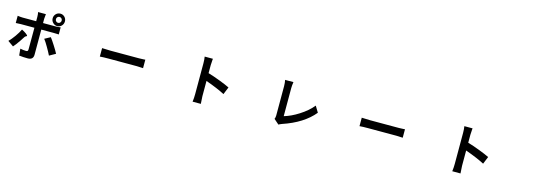

<svg xmlns="http://www.w3.org/2000/svg" viewBox="17 -1998 8966 3214"><g transform="rotate(15 4500.0 -391.5)"><path d="M454.1 41Q375 41 304.7 32.2L293.9 -84Q352.5 -72.3 395.5 -72.3Q414.1 -72.3 421.4 -80.1Q428.7 -87.9 429.7 -106.4Q430.7 -141.6 430.7 -482.4V-483.4H197.3Q142.6 -483.4 108.4 -479.5V-604.5Q163.1 -596.7 197.3 -596.7H430.7V-671.9Q430.7 -717.8 421.9 -752.9H557.6Q557.6 -749 555.7 -733.4Q549.8 -688.5 549.8 -671.9V-596.7H763.7Q812.5 -596.7 853.5 -603.5V-480.5Q811.5 -483.4 764.6 -483.4H549.8V-265.6V-47.9Q549.8 41 454.1 41ZM165 -88.9 66.4 -158.2Q112.3 -203.1 161.1 -272Q210 -340.8 238.3 -400.4Q280.3 -379.9 314.5 -355.5Q351.6 -328.1 345.7 -318.4Q341.8 -311.5 332 -308.6Q315.4 -302.7 304.7 -282.2Q290 -257.8 256.8 -209Q205.1 -131.8 165 -88.9ZM786.1 -95.7Q757.8 -154.3 712.9 -230.5Q668.9 -307.6 636.7 -347.7L737.3 -402.3Q770.5 -359.4 819.3 -282.2Q865.2 -210.9 893.6 -156.2ZM791 -608.4Q748 -608.4 715.8 -640.6Q684.6 -671.9 684.6 -716.8Q684.6 -761.7 715.8 -793Q747.1 -824.2 791 -824.2Q835 -824.2 865.7 -793Q896.5 -761.7 896.5 -716.8Q896.5 -671.9 865.7 -640.1Q835 -608.4 791 -608.4ZM791 -665Q812.5 -665 826.2 -680.7Q840.8 -695.3 840.8 -716.8Q840.8 -738.3 826.2 -752.9Q811.5 -767.6 791 -767.6Q769.5 -767.6 755.4 -752.9Q741.2 -738.3 741.2 -716.8Q741.2 -695.3 755.4 -680.2Q769.5 -665 791 -665Z M1613.3 -300.8V-447.3Q1696.3 -442.4 1761.7 -442.4H2254.9Q2283.2 -442.4 2334 -445.3Q2354.5 -447.3 2362.3 -447.3V-300.8Q2355.5 -300.8 2336.9 -301.8Q2281.2 -305.7 2254.9 -305.7H2007.8H1761.7Q1669.9 -305.7 1613.3 -300.8Z M3308.6 26.4Q3317.4 -39.1 3317.4 -103.5V-372.1V-641.6Q3317.4 -707 3308.6 -754.9H3451.2Q3450.2 -749 3449.2 -736.3Q3443.4 -673.8 3443.4 -641.6V-503.9Q3534.2 -477.5 3649.4 -433.6Q3762.7 -390.6 3827.1 -358.4L3774.4 -229.5Q3654.3 -293.9 3443.4 -369.1V-103.5Q3443.4 -72.3 3451.2 26.4Z M4794.9 25.4 4708 -50.8Q4720.7 -76.2 4720.7 -112.3V-366.2V-620.1Q4720.7 -678.7 4710 -726.6H4854.5Q4844.7 -666 4844.7 -620.1V-133.8Q4963.9 -168 5092.8 -250Q5232.4 -337.9 5317.4 -443.4L5381.8 -336.9Q5202.1 -118.2 4849.6 0Q4847.7 1 4844.7 2Q4813.5 13.7 4794.9 25.4Z M6113.3 -300.8V-447.3Q6196.3 -442.4 6261.7 -442.4H6754.9Q6783.2 -442.4 6834 -445.3Q6854.5 -447.3 6862.3 -447.3V-300.8Q6855.5 -300.8 6836.9 -301.8Q6781.2 -305.7 6754.9 -305.7H6507.8H6261.7Q6169.9 -305.7 6113.3 -300.8Z M7808.6 26.4Q7817.4 -39.1 7817.4 -103.5V-372.1V-641.6Q7817.4 -707 7808.6 -754.9H7951.2Q7950.2 -749 7949.2 -736.3Q7943.4 -673.8 7943.4 -641.6V-503.9Q8034.2 -477.5 8149.4 -433.6Q8262.7 -390.6 8327.1 -358.4L8274.4 -229.5Q8154.3 -293.9 7943.4 -369.1V-103.5Q7943.4 -72.3 7951.2 26.4Z"/></g></svg>

Font: Bpmf GenSeki Gothic B
Style: B
Weight: 700
Foundry: But Ko
Version: Version 1.320